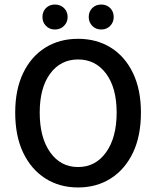

<svg xmlns="http://www.w3.org/2000/svg" viewBox="-20 -815 689 846"><path d="M324 11Q242 11 179.5 -29Q117 -69 82 -142.5Q47 -216 47 -319Q47 -420 82 -493Q117 -566 179.5 -605Q242 -644 324 -644Q406 -644 468.5 -605Q531 -566 566 -493Q601 -420 601 -319Q601 -216 566 -142.5Q531 -69 468.5 -29Q406 11 324 11ZM324 -79Q401 -79 447.5 -144Q494 -209 494 -319Q494 -428 447.5 -490.5Q401 -553 324 -553Q247 -553 201 -490.5Q155 -428 155 -319Q155 -209 201 -144Q247 -79 324 -79ZM222 -685Q198 -685 182.5 -701Q167 -717 167 -740Q167 -764 182.5 -779.5Q198 -795 222 -795Q246 -795 262 -779.5Q278 -764 278 -740Q278 -717 262 -701Q246 -685 222 -685ZM426 -685Q402 -685 386.5 -701Q371 -717 371 -740Q371 -764 386.5 -779.5Q402 -795 426 -795Q450 -795 465.5 -779.5Q481 -764 481 -740Q481 -717 465.5 -701Q450 -685 426 -685Z"/></svg>

Font: Narnoor Medium
Style: Regular
Weight: 500
Designer: S. Sridhar Murthy
Foundry: SIL International
Version: Version 3.000